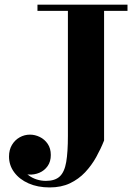

<svg xmlns="http://www.w3.org/2000/svg" viewBox="-20 -770 590 820"><path d="M524.5 -750V-723.5H424.5V-170Q410.5 -134.5 390.8 -99Q371 -63.5 343.5 -34.2Q316 -5 278.8 12.8Q241.5 30.5 192 30.5Q141 30.5 102 13.2Q63 -4 40.8 -34Q18.5 -64 18.5 -101.5Q18.5 -130 31 -151Q43.5 -172 64 -183.5Q84.5 -195 108 -195Q129.5 -195 150 -185Q170.5 -175 183.8 -155.5Q197 -136 197 -108Q197 -80 183.5 -60.8Q170 -41.5 148.2 -32.2Q126.5 -23 102 -24.5Q94 -25.5 87 -32Q80 -38.5 78.5 -47.5Q87.5 -32 102.8 -20.8Q118 -9.5 137 -3.5Q156 2.5 176 2.5Q215 2.5 235.2 -16.5Q255.5 -35.5 262.8 -78Q270 -120.5 270 -190V-723.5H140V-750Z"/></svg>

Font: Bodoni Moda SC 9pt
Style: Bold
Weight: 700
Designer: Owen Earl
Foundry: indestructible type
Version: Version 2.005